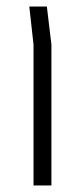

<svg xmlns="http://www.w3.org/2000/svg" viewBox="-20 -570 253 590"><path d="M83 0V-433L70 -550H124L138 -433V0Z"/></svg>

Font: Assistant ExtraLight Light
Style: Regular
Weight: 300
Version: Version 3.000